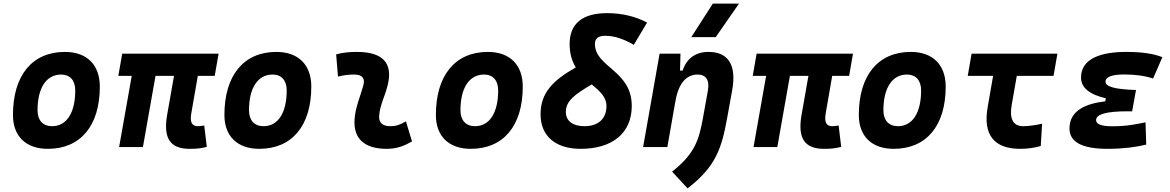

<svg xmlns="http://www.w3.org/2000/svg" viewBox="-20 -815 6485 1064"><path d="M245.1 9.8C426.3 9.8 533.2 -118.2 533.2 -335C533.2 -456.1 461.4 -527.3 339.8 -527.3C158.7 -527.3 51.8 -397.5 51.8 -177.7C51.8 -60.1 123.5 9.8 245.1 9.8ZM268.6 -115.7C217.8 -115.7 188 -148.4 188 -203.6C188 -328.1 236.8 -401.9 318.8 -401.9C368.2 -401.9 397 -369.1 397 -314C397 -189.5 349.1 -115.7 268.6 -115.7Z M1030.8 9.8C1071.8 9.8 1092.3 7.3 1126 -1L1111.8 -119.6C1097.2 -117.2 1086.9 -115.7 1077.1 -115.7C1043 -115.7 1031.7 -138.2 1040 -186.5L1076.2 -394.5H1169.9L1191.4 -517.6H657.2L635.7 -394.5H710L640.1 0H772L841.8 -394.5H944.3L906.2 -178.2C883.8 -49.3 922.4 9.8 1030.8 9.8Z M1417 9.8C1598.1 9.8 1705.1 -118.2 1705.1 -335C1705.1 -456.1 1633.3 -527.3 1511.7 -527.3C1330.6 -527.3 1223.6 -397.5 1223.6 -177.7C1223.6 -60.1 1295.4 9.8 1417 9.8ZM1440.4 -115.7C1389.6 -115.7 1359.9 -148.4 1359.9 -203.6C1359.9 -328.1 1408.7 -401.9 1490.7 -401.9C1540 -401.9 1568.8 -369.1 1568.8 -314C1568.8 -189.5 1521 -115.7 1440.4 -115.7Z M2229.5 -142.6C2195.8 -123 2175.3 -115.7 2143.1 -115.7C2100.1 -115.7 2078.6 -134.8 2081.1 -172.4C2085.4 -234.9 2113.8 -281.2 2128.9 -345.2C2158.2 -465.3 2101.1 -527.3 1958 -527.3C1919.4 -527.3 1880.9 -524.4 1842.8 -513.7L1853 -390.6C1882.8 -398.4 1912.6 -401.9 1942.4 -401.9C1985.8 -401.9 2003.9 -382.3 1994.1 -345.2C1980 -288.1 1949.2 -222.7 1944.8 -153.3C1938 -46.4 1999 9.8 2124 9.8C2181.2 9.8 2223.1 -8.3 2263.2 -31.2Z M2588.9 9.8C2770 9.8 2877 -118.2 2877 -335C2877 -456.1 2805.2 -527.3 2683.6 -527.3C2502.4 -527.3 2395.5 -397.5 2395.5 -177.7C2395.5 -60.1 2467.3 9.8 2588.9 9.8ZM2612.3 -115.7C2561.5 -115.7 2531.7 -148.4 2531.7 -203.6C2531.7 -328.1 2580.6 -401.9 2662.6 -401.9C2711.9 -401.9 2740.7 -369.1 2740.7 -314C2740.7 -189.5 2692.9 -115.7 2612.3 -115.7Z M3197.3 9.8C3375.5 9.8 3481 -78.6 3481 -228C3481 -425.8 3276.9 -441.9 3276.9 -571.3C3276.9 -602.1 3295.9 -616.7 3334 -616.7C3390.1 -616.7 3444.3 -594.7 3492.2 -566.4L3565.9 -689.9C3502.4 -724.1 3425.3 -742.2 3345.2 -742.2C3206.5 -742.2 3136.7 -683.6 3136.7 -570.8C3136.7 -516.1 3150.4 -474.6 3170.9 -441.4C3042.5 -368.7 2975.6 -299.8 2975.6 -181.6C2975.6 -61.5 3058.1 9.8 3197.3 9.8ZM3259.3 -347.2C3302.7 -310.5 3340.8 -278.8 3340.8 -227.1C3340.8 -157.2 3295.4 -115.7 3218.8 -115.7C3153.8 -115.7 3115.7 -145 3115.7 -194.8C3115.7 -255.4 3164.6 -291.5 3259.3 -347.2Z M3543.9 0H3678.2L3722.2 -250.5V-249.5C3740.7 -363.8 3790.5 -401.9 3846.2 -401.9C3891.6 -401.9 3913.6 -371.1 3902.8 -312.5L3876 -163.6C3854 -43 3833 35.2 3704.6 136.2L3790.5 229C3947.8 106.9 3979 7.8 4010.3 -164.6L4037.6 -315.4C4062.5 -454.1 4016.6 -527.3 3906.2 -527.3C3833 -527.3 3784.7 -489.7 3762.7 -423.8H3748.5L3751 -517.6H3635.3ZM3811 -609.4H3946.3L4075.2 -794.9H3930.2Z M4546.4 9.8C4587.4 9.8 4607.9 7.3 4641.6 -1L4627.4 -119.6C4612.8 -117.2 4602.5 -115.7 4592.8 -115.7C4558.6 -115.7 4547.4 -138.2 4555.7 -186.5L4591.8 -394.5H4685.5L4707 -517.6H4172.9L4151.4 -394.5H4225.6L4155.8 0H4287.6L4357.4 -394.5H4460L4421.9 -178.2C4399.4 -49.3 4438 9.8 4546.4 9.8Z M4932.6 9.8C5113.8 9.8 5220.7 -118.2 5220.7 -335C5220.7 -456.1 5148.9 -527.3 5027.3 -527.3C4846.2 -527.3 4739.3 -397.5 4739.3 -177.7C4739.3 -60.1 4811 9.8 4932.6 9.8ZM4956.1 -115.7C4905.3 -115.7 4875.5 -148.4 4875.5 -203.6C4875.5 -328.1 4924.3 -401.9 5006.3 -401.9C5055.7 -401.9 5084.5 -369.1 5084.5 -314C5084.5 -189.5 5036.6 -115.7 4956.1 -115.7Z M5633.3 9.8C5673.8 9.8 5712.9 4.4 5747.6 -5.9L5754.9 -129.4C5714.8 -120.6 5679.2 -115.7 5650.4 -115.7C5594.7 -115.7 5572.8 -155.8 5586.4 -232.9L5614.7 -394.5H5818.4L5839.8 -517.6H5364.3L5342.8 -394.5H5483.4L5453.1 -219.7C5426.8 -68.8 5488.3 9.8 5633.3 9.8Z M6117.7 9.8C6202.6 9.8 6275.4 0.5 6332 -13.7L6328.1 -137.2C6282.2 -127.9 6228 -115.2 6143.6 -115.2C6084 -115.2 6054.2 -126.5 6054.2 -149.4C6054.2 -182.1 6111.8 -198.2 6228.5 -198.2H6253.9L6275.4 -316.4C6157.2 -319.8 6106.4 -335 6106.4 -362.3C6106.4 -389.6 6145 -402.3 6209 -402.3C6272 -402.3 6324.7 -395 6370.1 -379.9L6421.4 -498C6372.1 -518.1 6305.7 -527.3 6220.2 -527.3C6087.9 -527.3 5970.7 -493.7 5970.7 -385.3C5970.7 -329.6 6016.6 -291.5 6107.9 -270.5L6105 -253.4C5993.7 -240.7 5906.7 -200.7 5906.7 -103C5906.7 -27.3 5977.1 9.8 6117.7 9.8Z"/></svg>

Font: Cascadia Mono NF
Style: Bold Italic
Weight: 700
Italic angle: -10°
Monospace: yes
Designer: Aaron Bell
Foundry: Saja Typeworks
Version: Version 2404.023